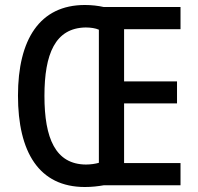

<svg xmlns="http://www.w3.org/2000/svg" viewBox="-20 -742 793 769"><path d="M320 -722C139 -722 52 -584 52 -359C52 -133 136 7 320 7C348 7 373 4 396 0H703V-89H477V-328H689V-416H477V-625H703V-714H395C373 -719 347 -722 320 -722ZM323 -632C343 -632 363 -629 376 -623V-90C363 -86 343 -83 324 -83C202 -84 158 -188 158 -358C158 -526 201 -630 323 -632Z"/></svg>

Font: Noto Sans Gujarati Condensed Medium
Style: Regular
Weight: 500
Width: 3
Designer: Jelle Bosma - Monotype Design Team, Universal Thirst
Foundry: Monotype Imaging Inc.
Version: Version 2.106